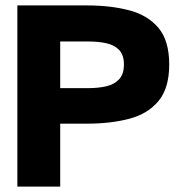

<svg xmlns="http://www.w3.org/2000/svg" viewBox="-20 -688 666 708"><path d="M44 0V-668H301Q388 -668 456.5 -650Q525 -632 564.5 -585Q604 -538 604 -450Q604 -363 564.5 -315.5Q525 -268 456.5 -250Q388 -232 301 -232H202V0ZM202 -363H306Q343 -363 372.5 -370Q402 -377 419.5 -396Q437 -415 437 -450Q437 -485 419.5 -503.5Q402 -522 372.5 -528.5Q343 -535 306 -535H202Z"/></svg>

Font: Atkinson Hyperlegible
Style: Bold
Weight: 700
Designer: Elliott Scott, Megan Eiswerth, Linus Boman, Theodore Petrosky
Foundry: Braille Institute
Version: Version 1.006; ttfautohint (v1.8.3)